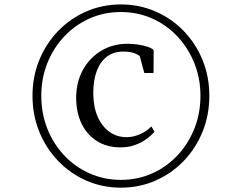

<svg xmlns="http://www.w3.org/2000/svg" viewBox="-20 -926 1054 886"><path d="M130 -484Q130 -573 161.5 -649.5Q193 -726 248.8 -783.5Q304.5 -841 378.5 -873.2Q452.5 -905.5 538 -905.5Q623 -905.5 697.2 -873.2Q771.5 -841 827.2 -783.5Q883 -726 914.5 -649.5Q946 -573 946 -484Q946 -395 914.5 -317.8Q883 -240.5 827.2 -182.8Q771.5 -125 697.2 -92.5Q623 -60 538 -60Q452.5 -60 378.5 -92.5Q304.5 -125 248.8 -182.8Q193 -240.5 161.5 -317.8Q130 -395 130 -484ZM170.5 -484Q170.5 -403 198.2 -332.8Q226 -262.5 276 -209.2Q326 -156 393 -126Q460 -96 538 -96Q615.5 -96 682.5 -126Q749.5 -156 799.2 -209.2Q849 -262.5 877 -332.8Q905 -403 905 -484Q905 -564 877 -634Q849 -704 799.2 -757.2Q749.5 -810.5 682.5 -840.5Q615.5 -870.5 538 -870.5Q459.5 -870.5 392.8 -840.5Q326 -810.5 276 -757.2Q226 -704 198.2 -634Q170.5 -564 170.5 -484ZM536.5 -246Q473 -246 427 -275.2Q381 -304.5 356.2 -356Q331.5 -407.5 331.5 -474.5Q331.5 -546.5 362.2 -602.8Q393 -659 446.8 -691.5Q500.5 -724 568 -724Q589 -724 613.5 -720.8Q638 -717.5 658.8 -711Q679.5 -704.5 689 -695L688.5 -589H646L625 -666.5Q617 -674.5 598 -681.2Q579 -688 548 -688Q503.5 -688 472.8 -664.2Q442 -640.5 426.2 -597.8Q410.5 -555 410.5 -498.5Q410.5 -403.5 453.5 -348.2Q496.5 -293 564 -293Q596 -293 626.8 -307Q657.5 -321 678.5 -342.5L693 -318Q678.5 -301 655.5 -284.2Q632.5 -267.5 602.5 -256.8Q572.5 -246 536.5 -246Z"/></svg>

Font: Merriweather 96pt Light
Style: Italic
Weight: 300
Italic angle: -7.8°
Version: Version 2.101